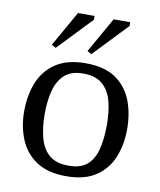

<svg xmlns="http://www.w3.org/2000/svg" viewBox="-82 -779 711 854"><g transform="rotate(10 273.5 -352.0)"><path d="M274 10Q191 10 139.5 -24.5Q88 -59 64.5 -116.5Q41 -174 41 -243Q41 -315 64.5 -373Q88 -431 139.5 -465.5Q191 -500 274 -500Q359 -500 409.5 -465.5Q460 -431 483 -373Q506 -315 506 -243Q506 -174 483 -116.5Q460 -59 409 -24.5Q358 10 274 10ZM277 -38Q333 -38 362.5 -65Q392 -92 403 -139.5Q414 -187 414 -246Q414 -305 402 -351.5Q390 -398 359 -425.5Q328 -453 271 -453Q217 -453 187 -425.5Q157 -398 145 -351.5Q133 -305 133 -246Q133 -187 145.5 -139.5Q158 -92 189 -65Q220 -38 277 -38ZM291 -544 272 -555 362 -714H437V-697ZM130 -544 111 -555 201 -714H276V-697Z"/></g></svg>

Font: Manuale
Style: Regular
Weight: 400
Designer: Eduardo Tunni / Pablo Cosgaya
Foundry: Eduardo Tunni / Pablo Cosgaya
Version: Version 1.002